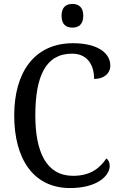

<svg xmlns="http://www.w3.org/2000/svg" viewBox="-20 -943 611 973"><path d="M347 -803C377 -803 402 -818 402 -863C402 -908 377 -923 347 -923C316 -923 292 -908 292 -863C292 -818 316 -803 347 -803ZM335 10C475 10 536 -54 536 -102C536 -121 529 -133 519 -140C487 -93 441 -52 350 -52C215 -52 159 -173 159 -358C159 -556 211 -671 345 -671C429 -671 457 -606 457 -543C505 -543 539 -569 539 -611C539 -674 475 -724 350 -724C154 -724 52 -576 52 -358C52 -137 150 10 335 10Z"/></svg>

Font: Noto Serif Ethiopic SmCn
Style: Regular
Weight: 400
Width: 4
Designer: Monotype Design Team
Foundry: Monotype Imaging Inc.
Version: Version 2.102